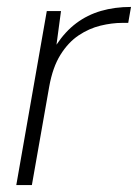

<svg xmlns="http://www.w3.org/2000/svg" viewBox="-20 -534 398 554"><path d="M27 0 115 -502H156L143 -405Q168 -443 200 -467Q232 -491 271.5 -502.5Q311 -514 358 -514L350 -468H333Q303 -468 270 -460Q237 -452 207 -432Q177 -412 154.5 -376Q132 -340 122 -284L72 0Z"/></svg>

Font: DM Sans 16pt ExtraLight
Style: Italic
Weight: 250
Italic angle: -10°
Version: Version 4.004;gftools[0.9.30]